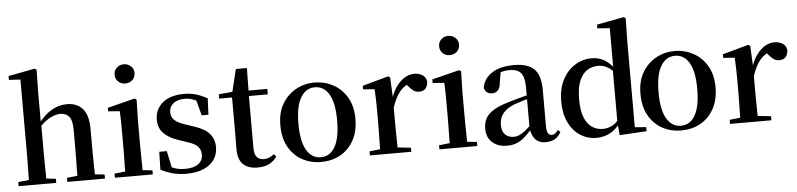

<svg xmlns="http://www.w3.org/2000/svg" viewBox="-47 -1076 5618 1353"><g transform="rotate(-5 2761.5 -399.5)"><path d="M39.1 0V-28.8L115.2 -37.1Q115.2 -49.8 115.2 -66.9Q116.2 -107.9 116.7 -153.6Q117.2 -199.2 117.2 -232.9V-747.1L36.1 -752V-778.8L223.1 -814.9L236.8 -806.2L233.9 -647.9V-440.9Q276.9 -492.2 319.8 -516.1Q370.1 -545.9 428.2 -545.9Q498 -545.9 538.6 -501Q579.1 -456.1 579.1 -354V-232.9Q579.1 -198.2 579.6 -152.6Q580.1 -106.9 581.1 -65.9Q581.1 -49.8 581.1 -36.1L649.9 -28.8V0H383.8V-28.8L458 -37.1Q458 -49.8 458 -65.9Q459 -106.9 459.5 -152.6Q460 -198.2 460 -232.9V-361.8Q460 -429.2 437.5 -455.6Q415 -481.9 376 -481.9Q341.8 -481.9 298.8 -459Q269 -442.9 235.8 -410.2V-232.9Q235.8 -199.2 236.3 -153.6Q236.8 -107.9 237.8 -66.9Q237.8 -49.8 237.8 -36.1L305.2 -28.8V0Z M720.2 0V-28.8L796.4 -37.1Q796.4 -49.8 796.4 -66.9Q797.4 -107.9 797.9 -153.6Q798.3 -199.2 798.3 -232.9V-301.8Q798.3 -353 797.9 -390.6Q797.4 -428.2 795.4 -463.9L713.4 -470.2V-495.1L907.2 -543.9L920.4 -535.2L917 -386.2V-232.9Q917 -199.2 917.5 -153.6Q918 -107.9 918.9 -66.9Q918.9 -49.8 918.9 -36.1L988.3 -28.8V0ZM851.1 -654.8Q822.3 -654.8 801.8 -673.8Q781.2 -692.9 781.2 -724.1Q781.2 -752.9 801.8 -772Q822.3 -791 851.1 -791Q880.4 -791 901.4 -772Q922.4 -752.9 922.4 -724.1Q922.4 -692.9 901.4 -673.8Q880.4 -654.8 851.1 -654.8Z M1225.6 16.1Q1172.4 16.1 1129.4 4.6Q1086.4 -6.8 1044.4 -28.8L1047.4 -154.8H1100.6L1125.5 -38.1Q1135.7 -33.2 1146.5 -29.8Q1176.8 -19 1218.8 -19Q1280.8 -19 1312.7 -43Q1344.7 -66.9 1344.7 -108.9Q1344.7 -144 1323.7 -167Q1302.7 -189.9 1241.7 -208L1186.5 -227.1Q1123.5 -248 1086.7 -284.9Q1049.8 -321.8 1049.8 -381.8Q1049.8 -453.1 1103.3 -499.5Q1156.7 -545.9 1256.3 -545.9Q1303.7 -545.9 1341.6 -534.4Q1379.4 -522.9 1420.4 -501L1415.5 -384.8H1367.7L1339.4 -491.2Q1327.6 -497.1 1316.4 -501Q1290.5 -511.2 1258.8 -511.2Q1206.5 -511.2 1177.5 -487.5Q1148.4 -463.9 1148.4 -424.8Q1148.4 -393.1 1170.9 -370.6Q1193.4 -348.1 1249.5 -330.1L1303.7 -312Q1381.3 -287.1 1415 -248.5Q1448.7 -210 1448.7 -152.8Q1448.7 -103 1422.6 -64.9Q1396.5 -26.9 1346.9 -5.4Q1297.4 16.1 1225.6 16.1Z M1729 16.1Q1660.6 16.1 1625.7 -19Q1590.8 -54.2 1590.8 -127.9Q1590.8 -154.8 1591.3 -176.5Q1591.8 -198.2 1591.8 -227.1V-491.2H1501V-522L1597.7 -530.8L1635.7 -689H1713.9L1711.9 -529.8H1844.7V-491.2H1710.9V-122.1Q1710.9 -79.1 1728.3 -59.1Q1745.6 -39.1 1777.8 -39.1Q1798.8 -39.1 1814.9 -46.1Q1831.1 -53.2 1850.6 -66.9L1865.7 -49.8Q1844.7 -18.1 1811.3 -1Q1777.8 16.1 1729 16.1Z M2178.7 16.1Q2103.5 16.1 2043.5 -17.3Q1983.4 -50.8 1948.5 -113.8Q1913.6 -176.8 1913.6 -266.1Q1913.6 -356 1950.7 -418Q1987.8 -480 2048.1 -512.9Q2108.4 -545.9 2178.7 -545.9Q2249.5 -545.9 2310.1 -513.4Q2370.6 -481 2407.7 -418.5Q2444.8 -356 2444.8 -266.1Q2444.8 -176.8 2409.2 -113.3Q2373.5 -49.8 2313.5 -16.8Q2253.4 16.1 2178.7 16.1ZM2178.7 -17.1Q2243.7 -17.1 2279.5 -79.6Q2315.4 -142.1 2315.4 -265.1Q2315.4 -388.2 2279.5 -450.2Q2243.7 -512.2 2178.7 -512.2Q2114.7 -512.2 2078.1 -450.2Q2041.5 -388.2 2041.5 -265.1Q2041.5 -142.1 2078.1 -79.6Q2114.7 -17.1 2178.7 -17.1Z M2523.9 0V-28.8L2599.6 -37.1Q2599.6 -50.8 2599.6 -66.9Q2600.6 -107.9 2601.3 -153.6Q2602.1 -199.2 2602.1 -232.9V-304.2Q2602.1 -355 2600.8 -389.9Q2599.6 -424.8 2597.7 -461.9L2516.6 -467.8V-493.2L2700.7 -543.9L2713.9 -535.2L2720.7 -396Q2734.9 -437 2756.8 -467.8Q2783.7 -505.9 2816.7 -525.9Q2849.6 -545.9 2883.8 -545.9Q2916 -545.9 2940.4 -532Q2964.8 -518.1 2971.7 -484.9Q2970.7 -455.1 2955.8 -436Q2940.9 -417 2908.7 -417Q2885.7 -417 2868.9 -429.4Q2852.1 -441.9 2833 -464.8L2825.7 -473.1Q2794.9 -455.1 2772.9 -426.8Q2742.7 -388.2 2720.7 -320.8V-232.9Q2720.7 -199.2 2721.2 -153.6Q2721.7 -107.9 2722.7 -66.9Q2722.7 -51.8 2722.7 -39.1L2816.9 -28.8V0Z M3015.6 0V-28.8L3091.8 -37.1Q3091.8 -49.8 3091.8 -66.9Q3092.8 -107.9 3093.3 -153.6Q3093.8 -199.2 3093.8 -232.9V-301.8Q3093.8 -353 3093.3 -390.6Q3092.8 -428.2 3090.8 -463.9L3008.8 -470.2V-495.1L3202.6 -543.9L3215.8 -535.2L3212.4 -386.2V-232.9Q3212.4 -199.2 3212.9 -153.6Q3213.4 -107.9 3214.4 -66.9Q3214.4 -49.8 3214.4 -36.1L3283.7 -28.8V0ZM3146.5 -654.8Q3117.7 -654.8 3097.2 -673.8Q3076.7 -692.9 3076.7 -724.1Q3076.7 -752.9 3097.2 -772Q3117.7 -791 3146.5 -791Q3175.8 -791 3196.8 -772Q3217.8 -752.9 3217.8 -724.1Q3217.8 -692.9 3196.8 -673.8Q3175.8 -654.8 3146.5 -654.8Z M3491.7 16.1Q3429.7 16.1 3389.6 -19Q3349.6 -54.2 3349.6 -117.2Q3349.6 -159.2 3367.7 -191.2Q3385.7 -223.1 3428.7 -248Q3471.7 -272.9 3544.9 -293Q3584.5 -305.2 3633.8 -317.9Q3647.9 -320.8 3661.6 -325.2V-375Q3661.6 -429.2 3650.6 -459Q3639.6 -488.8 3616.2 -501Q3592.8 -513.2 3553.7 -513.2Q3526.9 -513.2 3499.5 -505.9Q3495.6 -504.9 3492.7 -503.9L3480.5 -431.2Q3477.5 -393.1 3461.2 -377Q3444.8 -360.8 3420.9 -360.8Q3375.5 -360.8 3364.7 -403.8Q3375.5 -470.2 3434.1 -508.1Q3492.7 -545.9 3591.8 -545.9Q3688.5 -545.9 3733.2 -501Q3777.8 -456.1 3777.8 -356V-99.1Q3777.8 -60.1 3787.4 -46.1Q3796.9 -32.2 3813.5 -32.2Q3825.7 -32.2 3835.7 -38.6Q3845.7 -44.9 3858.9 -63L3875.5 -47.9Q3857.9 -15.1 3831.8 0Q3805.7 15.1 3766.6 15.1Q3717.8 15.1 3691.9 -15.1Q3671.9 -39.1 3663.6 -77.1Q3638.7 -48.8 3615.7 -28.8Q3589.8 -6.8 3560.3 4.6Q3530.8 16.1 3491.7 16.1ZM3661.6 -297.9Q3651.9 -295.9 3641.6 -293Q3601.6 -280.8 3572.8 -271Q3515.6 -249 3488.8 -215.1Q3461.9 -181.2 3461.9 -133.8Q3461.9 -87.9 3484.9 -64.9Q3507.8 -42 3546.9 -42Q3564.9 -42 3584.2 -50Q3603.5 -58.1 3628.9 -78.1Q3643.6 -89.8 3661.6 -106.9Z M4126 16.1Q4062 16.1 4010.5 -17.8Q3959 -51.8 3929.4 -113.8Q3899.9 -175.8 3899.9 -259.8Q3899.9 -348.1 3932.4 -412.1Q3964.8 -476.1 4019.8 -511Q4074.7 -545.9 4140.1 -545.9Q4189 -545.9 4229 -522.9Q4258.8 -504.9 4286.1 -473.1V-746.1L4198.7 -752V-778.8L4390.1 -814.9L4403.8 -806.2L4400.9 -649.9V-35.2L4481 -28.8V0L4290 11.2L4283.7 -58.1Q4257.8 -26.9 4225.1 -8.8Q4179.7 16.1 4126 16.1ZM4281.7 -444.8Q4260.7 -464.8 4239.7 -475.1Q4211.9 -488.8 4181.2 -488.8Q4138.7 -488.8 4103.8 -467.3Q4068.8 -445.8 4047.9 -396.5Q4026.9 -347.2 4026.9 -264.2Q4026.9 -186 4046.4 -137Q4065.9 -87.9 4099.9 -65.4Q4133.8 -43 4174.8 -43Q4209 -43 4237.8 -57.1Q4259.8 -67.9 4281.7 -88.9Z M4726.1 16.1Q4650.9 16.1 4590.8 -17.3Q4530.8 -50.8 4495.8 -113.8Q4460.9 -176.8 4460.9 -266.1Q4460.9 -356 4498 -418Q4535.2 -480 4595.5 -512.9Q4655.8 -545.9 4726.1 -545.9Q4796.9 -545.9 4857.4 -513.4Q4918 -481 4955.1 -418.5Q4992.2 -356 4992.2 -266.1Q4992.2 -176.8 4956.5 -113.3Q4920.9 -49.8 4860.8 -16.8Q4800.8 16.1 4726.1 16.1ZM4726.1 -17.1Q4791 -17.1 4826.9 -79.6Q4862.8 -142.1 4862.8 -265.1Q4862.8 -388.2 4826.9 -450.2Q4791 -512.2 4726.1 -512.2Q4662.1 -512.2 4625.5 -450.2Q4588.9 -388.2 4588.9 -265.1Q4588.9 -142.1 4625.5 -79.6Q4662.1 -17.1 4726.1 -17.1Z M5071.3 0V-28.8L5147 -37.1Q5147 -50.8 5147 -66.9Q5147.9 -107.9 5148.7 -153.6Q5149.4 -199.2 5149.4 -232.9V-304.2Q5149.4 -355 5148.2 -389.9Q5147 -424.8 5145 -461.9L5064 -467.8V-493.2L5248 -543.9L5261.2 -535.2L5268.1 -396Q5282.2 -437 5304.2 -467.8Q5331.1 -505.9 5364 -525.9Q5397 -545.9 5431.2 -545.9Q5463.4 -545.9 5487.8 -532Q5512.2 -518.1 5519 -484.9Q5518.1 -455.1 5503.2 -436Q5488.3 -417 5456.1 -417Q5433.1 -417 5416.3 -429.4Q5399.4 -441.9 5380.4 -464.8L5373 -473.1Q5342.3 -455.1 5320.3 -426.8Q5290 -388.2 5268.1 -320.8V-232.9Q5268.1 -199.2 5268.6 -153.6Q5269 -107.9 5270 -66.9Q5270 -51.8 5270 -39.1L5364.3 -28.8V0Z"/></g></svg>

Font: Dream Han Serif CN W16
Style: Regular
Weight: 625
Designer: Adobe
Foundry: Pal3love
Version: Version 3.00; Sans 2.004; Serif 2.001